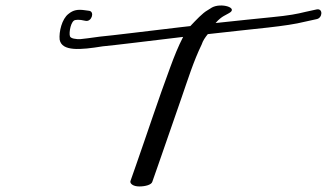

<svg xmlns="http://www.w3.org/2000/svg" viewBox="-20 -676 1178 692"><path d="M195 -533C203 -490 270 -496 350 -509C402 -514 497 -526 640 -543C622 -508 608 -473 593 -432C552 -322 509 -191 470 -80L450 -23C448 -14 460 -4 482 -4C504 -4 526 -10 529 -21L549 -78C575 -154 608 -247 634 -323C658 -392 677 -454 707 -516C711 -529 720 -542 729 -553C910 -574 1008 -580 1080 -598L1121 -607C1143 -611 1145 -647 1121 -642L1080 -633C1052 -626 1022 -620 959 -614C909 -609 840 -602 757 -593C768 -606 779 -614 786 -618L806 -629C840 -648 777 -667 744 -649L728 -639C710 -629 687 -604 666 -582L631 -578C487 -561 392 -549 340 -544C303 -539 283 -536 270 -535C256 -534 233 -537 232 -546C228 -557 235 -604 253 -604C257 -605 263 -605 272 -604L288 -601C310 -596 322 -633 302 -637L287 -639C260 -643 244 -640 227 -626C203 -608 192 -561 195 -533Z"/></svg>

Font: Stray Cat
Style: UltExtObl
Weight: 400
Version: Version 1.0